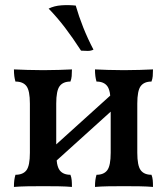

<svg xmlns="http://www.w3.org/2000/svg" viewBox="-20 -735 659 758"><path d="M355 3Q355 -13 356.5 -24Q358 -35 361 -45Q390 -45 403.5 -63Q417 -81 417 -132V-326Q417 -377 403.5 -395Q390 -413 361 -413Q358 -423 356.5 -434.5Q355 -446 355 -461Q377 -460 406.5 -459Q436 -458 469 -458Q502 -458 532 -459Q562 -460 584 -461Q584 -446 583 -434.5Q582 -423 578 -413Q549 -413 535.5 -395Q522 -377 522 -326V-132Q522 -81 535.5 -63Q549 -45 578 -45Q582 -35 583 -24Q584 -13 584 3Q562 1 532 0.5Q502 0 469 0Q436 0 406.5 0.5Q377 1 355 3ZM35 3Q35 -13 36.5 -24Q38 -35 41 -45Q71 -45 84.5 -63Q98 -81 98 -132V-326Q98 -377 84.5 -395Q71 -413 41 -413Q38 -423 36.5 -434.5Q35 -446 35 -461Q58 -460 88 -459Q118 -458 151 -458Q183 -458 212.5 -459Q242 -460 264 -461Q264 -446 263 -434.5Q262 -423 258 -413Q229 -413 215.5 -395Q202 -377 202 -326V-132Q202 -81 215.5 -63Q229 -45 258 -45Q262 -35 263 -24Q264 -13 264 3Q242 1 212.5 0.5Q183 0 151 0Q118 0 88 0.5Q58 1 35 3ZM181 -81V-146L440 -380V-315ZM300 -535Q267 -586 236.5 -626Q206 -666 172 -701Q194 -712 222.5 -714Q251 -716 279 -713Q291 -671 308.5 -627Q326 -583 349 -539Q339 -534 326.5 -534Q314 -534 300 -535Z"/></svg>

Font: Vollkorn Medium
Style: Regular
Weight: 500
Designer: Friedrich Althausen
Foundry: Friedrich Althausen
Version: Version 5.000